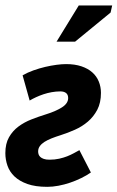

<svg xmlns="http://www.w3.org/2000/svg" viewBox="-22 -687 439 718"><path d="M317.9 -42Q301.8 -30.8 281.7 -21Q261.7 -11.2 240.2 -3.9Q218.8 3.4 196.5 7.6Q174.3 11.7 154.8 11.7Q110.4 11.7 80.3 1Q50.3 -9.8 32 -27.3Q13.7 -44.9 5.9 -67.6Q-2 -90.3 -2 -114.3Q-2 -149.9 11.7 -173.8Q25.4 -197.8 47.1 -213.9Q68.8 -230 95.7 -240.5Q122.6 -251 149.4 -259.3Q186 -270.5 209.5 -285.4Q232.9 -300.3 232.9 -320.3Q232.9 -333 225.1 -339.1Q217.3 -345.2 203.6 -345.2Q187.5 -345.2 171.4 -342.3Q155.3 -339.4 140.6 -334.5Q126 -329.6 112.8 -323.5Q99.6 -317.4 88.9 -311L62.5 -405.3Q81.1 -416 103 -423.8Q125 -431.6 147 -436.8Q168.9 -441.9 189.2 -444.6Q209.5 -447.3 225.1 -447.3Q257.8 -447.3 282.5 -439Q307.1 -430.7 323.2 -416.3Q339.4 -401.9 347.4 -382.1Q355.5 -362.3 355.5 -339.8Q355.5 -302.7 341.8 -276.6Q328.1 -250.5 306.6 -232.2Q285.2 -213.9 258.3 -201.9Q231.4 -189.9 205.1 -181.6Q186.5 -175.8 171.1 -169.7Q155.8 -163.6 144.5 -156.5Q133.3 -149.4 127 -140.6Q120.6 -131.8 120.6 -120.6Q120.6 -115.2 122.3 -109.9Q124 -104.5 128.7 -100.1Q133.3 -95.7 141.6 -92.8Q149.9 -89.8 163.1 -89.8Q182.6 -89.8 199.2 -93.5Q215.8 -97.2 229.2 -102.5Q242.7 -107.9 253.9 -114Q265.1 -120.1 274.9 -125.5ZM272.5 -666.5H397.5L391.6 -640.1L258.8 -531.2H189.5Z"/></svg>

Font: PT Astra Sans
Style: Bold Italic
Weight: 700
Italic angle: -16°
Designer: A.Korolkova, I. Chaeva
Foundry: ParaType Ltd
Version: Version 1.002W